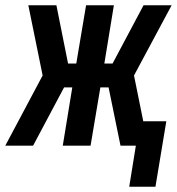

<svg xmlns="http://www.w3.org/2000/svg" viewBox="-46 -550 668 725"><path d="M442 155 467 0H409L364 -220H333L296 0H191L227 -220H196L79 0H-26L115 -265L61 -530H167L211 -310H242L279 -530H384L348 -310H379L496 -530H602L460 -265L495 -92H582L541 155Z"/></svg>

Font: Iosevka Curly SmBdEx
Style: Italic
Weight: 600
Width: 7
Italic angle: -9°
Monospace: yes
Designer: Belleve Invis
Foundry: Belleve Invis
Version: Version 11.1.0; ttfautohint (v1.8.3)